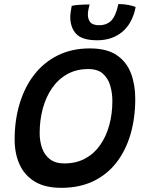

<svg xmlns="http://www.w3.org/2000/svg" viewBox="-20 -898 717 944"><path d="M281 25.5Q201.5 25.5 151 -5.2Q100.5 -36 76.2 -89.5Q52 -143 52 -212Q52 -307.5 76.8 -389.2Q101.5 -471 149 -531.8Q196.5 -592.5 265.2 -626.2Q334 -660 421.5 -660Q505 -660 553.8 -627Q602.5 -594 623.8 -537.8Q645 -481.5 645 -412.5Q645 -318 621.8 -238.2Q598.5 -158.5 552.8 -99.2Q507 -40 439 -7.2Q371 25.5 281 25.5ZM296 -94.5Q354 -94.5 398.2 -118.2Q442.5 -142 472.2 -184.5Q502 -227 517.2 -282.5Q532.5 -338 532.5 -401.5Q532.5 -441 522 -477Q511.5 -513 485.8 -535.8Q460 -558.5 414 -558.5Q355.5 -558.5 310.8 -533.5Q266 -508.5 235.8 -464.5Q205.5 -420.5 190.2 -363.8Q175 -307 175 -243Q175 -203.5 187 -169.5Q199 -135.5 225.8 -115Q252.5 -94.5 296 -94.5ZM647 -863.5Q630.5 -781.5 580.5 -740.8Q530.5 -700 458.5 -700Q384 -700 354.8 -731.2Q325.5 -762.5 325.5 -815.5Q325.5 -826 328 -841.2Q330.5 -856.5 332.5 -869Q344 -872 360 -873.5Q376 -875 392.2 -875.5Q408.5 -876 420.5 -876Q417.5 -864.5 414.8 -851.2Q412 -838 412 -827.5Q412 -803 424.2 -788.5Q436.5 -774 467.5 -774Q505.5 -774 527.8 -797.5Q550 -821 562 -878Q589 -878 612 -873.5Q635 -869 647 -863.5Z"/></svg>

Font: Grandstander Thin Medium
Style: Italic
Weight: 500
Italic angle: -15°
Version: Version 1.200